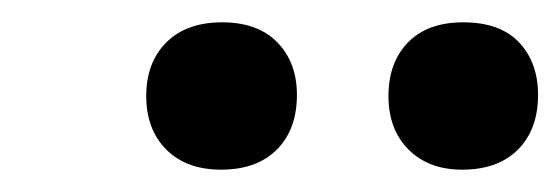

<svg xmlns="http://www.w3.org/2000/svg" viewBox="-20 -699 502 172"><path d="M178 -547Q147 -547 129 -565Q111 -583 111 -613Q111 -643 129 -661Q147 -679 179 -679Q211 -679 228.5 -661Q246 -643 246 -614Q246 -583 228 -565Q210 -547 178 -547ZM394 -547Q364 -547 346 -565Q328 -583 328 -613Q328 -643 345.5 -661Q363 -679 395 -679Q428 -679 445 -661Q462 -643 462 -614Q462 -583 444 -565Q426 -547 394 -547Z"/></svg>

Font: STIX Two Text SemiBold
Style: Italic
Weight: 600
Italic angle: -12°
Designer: Ross Mills, John Hudson & Paul Hanslow, Tiro Typeworks Ltd; with prior portions MicroPress Inc. and Coen Hoffman, Elsevi
Foundry: Tiro Typeworks Ltd
Version: Version 2.13 b171